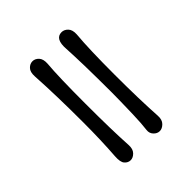

<svg xmlns="http://www.w3.org/2000/svg" viewBox="-15 -457 490 490"><g transform="rotate(45 230.5 -212.0)"><path d="M84.5 -288.1Q133.8 -283.7 224.1 -283.7Q314.5 -283.7 377 -287.6Q392.6 -288.6 400.6 -280.5Q408.7 -272.5 408.7 -263.4Q408.7 -254.4 401.1 -247.3Q393.6 -240.2 382.8 -241.5Q372.1 -242.7 359.6 -243.7Q347.2 -244.6 330.1 -245.1Q277.8 -246.6 251.5 -246.6Q225.1 -246.6 201.2 -246.3Q177.2 -246.1 155.3 -245.6Q116.2 -244.6 91.8 -243.2Q52.7 -240.2 52.7 -264.6Q52.7 -273.9 60.5 -281.5Q68.4 -289.1 84.5 -288.1ZM84.5 -182.6Q128.4 -178.7 225.3 -178.7Q322.3 -178.7 377 -182.1Q392.6 -183.1 400.6 -175.3Q408.7 -167.5 408.7 -158.4Q408.7 -149.4 401.1 -142.6Q393.6 -135.7 373 -137.2Q318.4 -141.1 254.4 -141.1Q157.2 -141.1 84.5 -136.7Q67.9 -135.7 60.3 -143.1Q52.7 -150.4 52.7 -159.7Q52.7 -168.9 60.5 -176.3Q68.4 -183.6 84.5 -182.6Z"/></g></svg>

Font: Pompiere
Style: Regular
Weight: 400
Designer: Karolina Lach
Foundry: Sorkin Type Co.
Version: Version 1.002